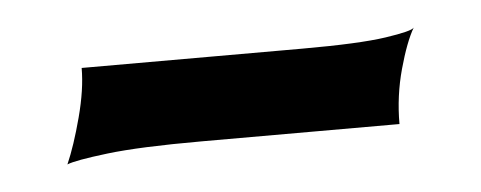

<svg xmlns="http://www.w3.org/2000/svg" viewBox="-25 -325 426 170"><g transform="rotate(-5 188.0 -240.0)"><path d="M30 -193Q37 -209 43.5 -233.5Q50 -258 50 -277H246Q297 -277 320.5 -280.5Q344 -284 346 -287Q339 -275 332.5 -251.5Q326 -228 326 -203H150Q95 -203 66 -199.5Q37 -196 30 -193Z"/></g></svg>

Font: Red Rose Medium
Style: Regular
Weight: 500
Designer: Jaikishan Patel
Version: Version 2.000